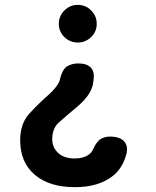

<svg xmlns="http://www.w3.org/2000/svg" viewBox="-20 -581 640 790"><path d="M378 -483Q378 -451 355 -428.5Q332 -406 300 -406Q268 -406 245 -428.5Q222 -451 222 -483Q222 -515 245 -538Q268 -561 300 -561Q332 -561 355 -538Q378 -515 378 -483ZM499 57Q484 109 448 140Q387 190 286 189Q183 189 123 138Q63 87 63 -4Q63 -73 102 -115Q141 -157 181 -192Q210 -218 223 -243Q225 -248 226.5 -253Q228 -258 229 -264Q239 -299 258.5 -309.5Q278 -320 302 -320Q338 -320 354 -302.5Q370 -285 365 -252Q364 -244 362.5 -235Q361 -226 357 -217Q343 -179 293 -138Q250 -102 222.5 -77.5Q195 -53 195 -8Q195 26 219.5 48.5Q244 71 287 71Q323 71 344 56Q357 48 364 31Q379 -1 396 -10Q413 -19 432 -19Q474 -19 491.5 1.5Q509 22 499 57Z"/></svg>

Font: Maple Mono Normal NL
Style: Bold
Weight: 700
Monospace: yes
Designer: subframe7536
Version: Version 7.000